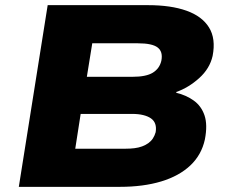

<svg xmlns="http://www.w3.org/2000/svg" viewBox="-20 -725 889 745"><path d="M53 0 165 -705H555Q643 -705 703.5 -683.5Q764 -662 791 -618.5Q818 -575 805 -508Q794 -459 753 -422Q712 -385 664 -368V-365Q702 -356 731.5 -335Q761 -314 773.5 -277.5Q786 -241 775 -184Q762 -124 718.5 -83Q675 -42 605.5 -21Q536 0 445 0ZM272 -148H468Q486 -148 502 -150Q518 -152 531.5 -157Q545 -162 555.5 -169.5Q566 -177 573 -187.5Q580 -198 584 -212Q587 -230 582.5 -243.5Q578 -257 566 -265.5Q554 -274 535.5 -278.5Q517 -283 493 -283H293ZM317 -427H494Q547 -427 573 -443Q599 -459 606 -489Q613 -524 592 -540.5Q571 -557 515 -557H338Z"/></svg>

Font: Nunito Sans 7pt SemiExpanded Black
Style: Italic
Weight: 900
Width: 6
Italic angle: -9°
Designer: Vernon Adams
Foundry: Vernon Adams
Version: Version 3.101;gftools[0.9.27]